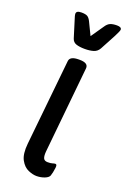

<svg xmlns="http://www.w3.org/2000/svg" viewBox="-141 -767 547 822"><g transform="rotate(20 132.0 -356.0)"><path d="M139 6Q122 6 101 -3Q80 -12 66 -37.5Q52 -63 57 -112L97 -503Q100 -525 139 -525H143Q184 -525 181 -499L142 -108Q140 -86 144.5 -76Q149 -66 164 -66Q178 -66 185.5 -68.5Q193 -71 198 -71Q206 -71 204 -55Q203 -45 200.5 -33.5Q198 -22 196 -17Q192 -7 175 -0.5Q158 6 139 6ZM243 -718Q264 -718 264 -706Q264 -700 250 -673L212 -602Q203 -586 186.5 -581Q170 -576 147 -576Q124 -576 108.5 -581Q93 -586 88 -602L66 -673Q62 -685 60 -692.5Q58 -700 58 -704Q58 -718 81 -718Q100 -718 108.5 -713Q117 -708 124 -694L152 -636L192 -694Q201 -708 212.5 -713Q224 -718 243 -718Z"/></g></svg>

Font: Asap Condensed Condensed Regular
Style: Italic
Weight: 400
Width: 3
Italic angle: -6°
Designer: Pablo Cosgaya
Foundry: Omnibus-Type
Version: Version 3.001; ttfautohint (v1.8.4.7-5d5b)